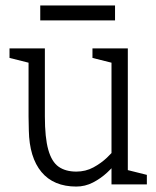

<svg xmlns="http://www.w3.org/2000/svg" viewBox="-20 -678 575 706"><path d="M85 -250H145Q145 -172 157.5 -127.5Q170 -83 195.5 -65Q221 -47 261 -47V8Q177 8 132.5 -45.5Q88 -99 86 -198ZM450 -140 390 -60V-500H450ZM145 -250H85V-500H145ZM390 -65 450 -140V0H390ZM418 -150 450 -140Q450 -140 441 -125Q432 -110 415 -88Q398 -66 374.5 -44Q351 -22 322 -7Q293 8 260 8V-47Q295 -47 323.5 -62.5Q352 -78 373.5 -98.5Q395 -119 406.5 -134.5Q418 -150 418 -150ZM440 0V-55L520 -35V0ZM95 -445 15 -465V-500H95ZM400 -445 320 -465V-500H400ZM128 -658H403V-603H128Z"/></svg>

Font: Epunda Slab Light
Style: Regular
Weight: 300
Designer: Simon Atzbach
Foundry: typofactur
Version: Version 1.102